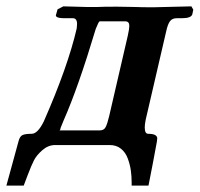

<svg xmlns="http://www.w3.org/2000/svg" viewBox="-20 -454 625 601"><path d="M169.9 -54.2Q168.9 -46.4 166 -45.9H293Q305.2 -45.9 310.5 -55.9Q315.9 -65.9 321.8 -90.8L379.9 -341.8Q384.8 -363.8 384.8 -373Q384.8 -387.2 372.1 -387.2H292Q289.1 -387.2 279.8 -363.8Q224.6 -179.7 179.2 -77.1Q169.9 -55.2 169.9 -54.2ZM152.8 0Q130.9 0 112.5 16.1Q94.2 32.2 86.2 48.1Q78.1 64 67.1 93Q56.2 122.1 54.2 127H0L38.1 -12.2Q42 -27.3 50.5 -31.2Q59.1 -35.2 79.1 -35.2Q98.1 -35.2 117.2 -74.2Q192.4 -245.1 220.2 -365.2Q220.2 -367.2 220.7 -371.6Q221.2 -376 221.2 -378.9Q221.2 -397 208 -397H181.2Q173.3 -397 167.2 -397.9Q161.1 -398.9 158 -400.9Q154.8 -402.8 154.8 -405.8L160.2 -424.8L178.2 -434.1Q236.3 -432.1 252 -432.1H284.2Q301.3 -433.1 345.2 -433.1Q356.4 -433.1 376.2 -432.6Q396 -432.1 403.8 -432.1Q421.9 -431.2 459 -431.2L579.1 -434.1L585 -423.8L582 -409.2Q578.1 -397 549.8 -397H533.2Q519 -397 512 -387.5Q504.9 -377.9 500 -355L436 -79.1Q433.1 -64 433.1 -55.2Q433.1 -35.2 443.8 -35.2Q471.7 -35.2 472.2 -21Q472.2 -20 471.7 -16.6Q471.2 -13.2 471.2 -11.2Q467.3 10.7 458.3 57.9Q449.2 105 444.8 127H392.1V117.2Q392.1 98.1 389.6 80.1Q387.2 62 380.1 42.5Q373 22.9 358.6 11.5Q344.2 0 323.2 0Z"/></svg>

Font: Linux Libertine
Style: Semibold Italic
Weight: 600
Italic angle: -11.5°
Designer: Philipp H. Poll
Foundry: Philipp H. Poll
Version: Version 5.1.2 ; ttfautohint (v0.9)